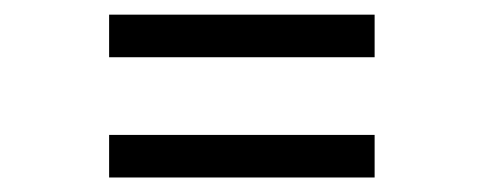

<svg xmlns="http://www.w3.org/2000/svg" viewBox="-20 -459 660 262"><path d="M128.9 -380.9V-439H491.2V-380.9ZM128.9 -216.8V-274.9H491.2V-216.8Z"/></svg>

Font: HK Grotesk Light Italic
Style: Regular
Weight: 300
Italic angle: -13°
Designer: Alfredo Marco Pradil and Stefan Peev
Foundry: Hanken Design Co.
Version: Version 1.000;PS 001.000;hotconv 1.0.88;makeotf.lib2.5.64775